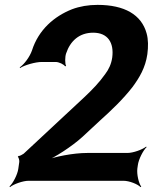

<svg xmlns="http://www.w3.org/2000/svg" viewBox="-20 -741 627 787"><path d="M362 -607C422 -607 448 -566 440 -505C436 -478 426 -457 411 -437C387 -403 358 -373 325 -342L77 -111C73 -108 59 -100 56 -102L53 -98C57 -96 60 -82 59 -77L55 -49C52 -26 33 11 19 23L21 26C35 14 74 0 97 0H486C510 0 545 14 556 26L559 24C549 11 540 -26 543 -50L545 -64C548 -88 567 -125 581 -138L579 -140C564 -128 526 -114 502 -114H337C281 -114 204 -99 164 -83L165 -79C205 -96 274 -140 318 -180L389 -246C438 -290 484 -334 523 -384C551 -422 576 -463 584 -519C588 -550 588 -579 581 -604C560 -681 490 -721 380 -721C342 -721 307 -715 275 -703C202 -674 138 -619 111 -534C102 -508 79 -477 61 -465L62 -462C80 -474 125 -487 151 -487H208C222 -487 242 -477 247 -469L251 -471C246 -479 246 -508 251 -522C268 -573 305 -607 362 -607Z"/></svg>

Font: Asimov
Style: EdgeIt
Weight: 500
Designer: Google
Version: Version 2.000980: 2014